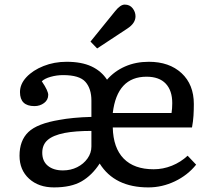

<svg xmlns="http://www.w3.org/2000/svg" viewBox="-20 -802 924 836"><path d="M215 14Q148 14 106.5 -24Q65 -62 65 -124Q65 -190 103.5 -227Q142 -264 239 -280Q265 -285 301 -288.5Q337 -292 378 -293V-364Q378 -416 352 -445.5Q326 -475 255 -475Q227 -475 200.5 -467.5Q174 -460 162 -448Q177 -426 183.5 -411.5Q190 -397 190 -389Q190 -367 172 -353.5Q154 -340 130 -340Q67 -340 67 -401Q67 -436 95 -466Q123 -496 169.5 -514.5Q216 -533 270 -533Q335 -533 378 -513Q421 -493 446 -455Q478 -492 524.5 -512.5Q571 -533 628 -533Q717 -533 770.5 -483.5Q824 -434 824 -349Q824 -323 822.5 -298.5Q821 -274 816 -247H471Q473 -158 518.5 -111.5Q564 -65 649 -65Q690 -65 728.5 -80.5Q767 -96 797 -124L834 -85Q797 -39 741.5 -12.5Q686 14 626 14Q479 14 414 -90Q381 -39 335.5 -12.5Q290 14 215 14ZM471 -310H727Q730 -330 730 -353Q730 -408 701.5 -438Q673 -468 618 -468Q490 -468 471 -310ZM254 -60Q288 -60 316 -74Q344 -88 361 -112Q378 -136 378 -164V-232Q308 -232 261 -223Q211 -213 187.5 -192.5Q164 -172 164 -137Q164 -100 188.5 -80Q213 -60 254 -60ZM403 -591 374 -621 481 -753Q504 -782 523 -782Q545 -782 557.5 -766Q570 -750 570 -731Q570 -701 535 -678Z"/></svg>

Font: Literata 7pt
Style: Regular
Weight: 400
Designer: Latin by Veronika Burian and Jose Scaglione. Greek by Irene Vlachou. Cyrillic by Vera Evstafieva.
Foundry: TypeTogether
Version: Version 3.002